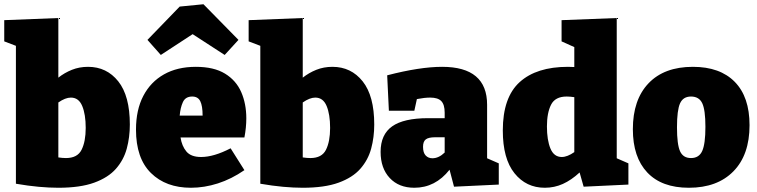

<svg xmlns="http://www.w3.org/2000/svg" viewBox="-27 -870 3567 905"><path d="M248 15Q205 15 155.5 10.5Q106 6 48 -4V-654L-7 -675V-775L248 -785V-504Q277 -527 312 -541Q347 -555 388 -555Q476 -555 530.5 -486.5Q585 -418 585 -283Q585 -223 570.5 -169.5Q556 -116 519.5 -74.5Q483 -33 417 -9Q351 15 248 15ZM284 -125Q338 -125 357.5 -164Q377 -203 377 -267Q377 -331 360.5 -370.5Q344 -410 307 -410Q281 -410 248 -387V-128Q268 -125 284 -125Z M873 15Q755 15 684.5 -54.5Q614 -124 614 -259Q614 -352 648.5 -418Q683 -484 746 -519.5Q809 -555 896 -555Q981 -555 1033.5 -523Q1086 -491 1110 -436Q1134 -381 1134 -312Q1134 -269 1125 -222H824Q830 -182 851.5 -156Q873 -130 921 -130Q981 -130 1060 -171L1125 -68Q1064 -26 1000 -5.5Q936 15 873 15ZM879 -415Q847 -415 835 -388.5Q823 -362 820 -325H928Q928 -371 917 -393Q906 -415 879 -415ZM731 -611 668 -682 820 -839 932 -850 1097 -682 1032 -611 881 -709Z M1400 15Q1357 15 1307.5 10.5Q1258 6 1200 -4V-654L1145 -675V-775L1400 -785V-504Q1429 -527 1464 -541Q1499 -555 1540 -555Q1628 -555 1682.5 -486.5Q1737 -418 1737 -283Q1737 -223 1722.5 -169.5Q1708 -116 1671.5 -74.5Q1635 -33 1569 -9Q1503 15 1400 15ZM1436 -125Q1490 -125 1509.5 -164Q1529 -203 1529 -267Q1529 -331 1512.5 -370.5Q1496 -410 1459 -410Q1433 -410 1400 -387V-128Q1420 -125 1436 -125Z M2113 10 2092 -70Q2025 15 1926 15Q1853 15 1810 -31Q1767 -77 1767 -154Q1767 -236 1821.5 -274.5Q1876 -313 1991 -313H2069V-339Q2069 -377 2053 -393.5Q2037 -410 2001 -410Q1974 -410 1938 -403L1926 -348H1806L1798 -515Q1952 -555 2057 -555Q2269 -555 2269 -376V-124L2324 -100V0ZM1967 -178Q1967 -150 1979.5 -137Q1992 -124 2011 -124Q2041 -124 2069 -151V-223H2024Q1993 -223 1980 -213Q1967 -203 1967 -178Z M2541 15Q2453 15 2398 -53.5Q2343 -122 2343 -255Q2343 -411 2422.5 -483Q2502 -555 2650 -555Q2665 -555 2680 -554V-648L2620 -675V-775L2880 -785V-124L2935 -100V0L2724 10L2705 -57Q2666 -21 2626 -3Q2586 15 2541 15ZM2621 -130Q2647 -130 2680 -153V-412Q2660 -415 2644 -415Q2590 -415 2570.5 -376.5Q2551 -338 2551 -274Q2551 -210 2567.5 -170Q2584 -130 2621 -130Z M3239 -555Q3367 -555 3436.5 -484Q3506 -413 3506 -280Q3506 -140 3430 -62.5Q3354 15 3220 15Q3092 15 3024 -57Q2956 -129 2956 -261Q2956 -400 3030 -477.5Q3104 -555 3239 -555ZM3230 -415Q3193 -415 3178.5 -383Q3164 -351 3164 -270Q3164 -189 3178.5 -157Q3193 -125 3230 -125Q3268 -125 3283 -158.5Q3298 -192 3298 -272Q3298 -352 3283 -383.5Q3268 -415 3230 -415Z"/></svg>

Font: Bitter Black
Style: Regular
Weight: 900
Designer: Sol Matas, and Bitter project Authors
Foundry: Sol Matas
Version: Version 2.001